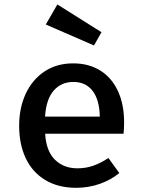

<svg xmlns="http://www.w3.org/2000/svg" viewBox="-20 -846 655 879"><path d="M186.7 -233.8Q191.3 -154.4 231.5 -114.9Q271.8 -75.4 334.4 -75.4Q372.8 -75.4 406.7 -87.2Q440.5 -99 476.4 -122.6L526.2 -53.8Q487.7 -22.1 436.4 -4.1Q385.1 13.8 328.7 13.8Q246.2 13.8 187.2 -21.8Q128.2 -57.4 97.9 -121.5Q67.7 -185.6 67.7 -270.3Q67.7 -351.8 97.7 -416.7Q127.7 -481.5 183.6 -518.7Q239.5 -555.9 314.9 -555.9Q386.2 -555.9 438.7 -523.3Q491.3 -490.8 519.7 -429.7Q548.2 -368.7 548.2 -285.1Q548.2 -256.9 545.6 -233.8ZM186.2 -312.3H436.9Q435.4 -388.7 404.1 -429.7Q372.8 -470.8 315.9 -470.8Q260 -470.8 225.6 -431Q191.3 -391.3 186.2 -312.3ZM444.6 -698.5 410.3 -637.9 189.7 -733.8 242.6 -825.6Z"/></svg>

Font: Fira Code Fixed Medium
Style: Regular
Weight: 500
Monospace: yes
Designer: Carrois Corporate, Edenspiekermann AG, Nikita Prokopov
Foundry: Carrois Corporate, Edenspiekermann AG, Nikita Prokopov
Version: Version 5.002